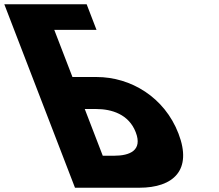

<svg xmlns="http://www.w3.org/2000/svg" viewBox="-281 -880 1025 900"><path d="M70.5 0 -214.6 -740 -247.3 -825 -260.8 -860H125.2L171.4 -740H-26.6L58.6 -519H171.6C332.6 -519 490.2 -424 555.6 -254C621.5 -83 532.5 0 371.5 0ZM116.3 -369 200.7 -150H253.7C327.7 -150 388.1 -175 355.3 -260C323 -344 243.3 -369 169.3 -369Z"/></svg>

Font: Hussar
Style: BdOpOblFour
Weight: 700
Foundry: Cannot Into Space Fonts
Version: Version 2.00